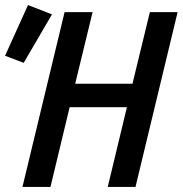

<svg xmlns="http://www.w3.org/2000/svg" viewBox="-96 -741 724 761"><path d="M-7 0 160 -693H271L202 -409H429L498 -693H608L441 0H331L407 -316H180L104 0ZM-2 -492 -76 -520 15 -721 110 -684Z"/></svg>

Font: Ubuntu Sans Mono Medium
Style: Italic
Weight: 500
Italic angle: -13.5°
Monospace: yes
Designer: Dalton Maag Ltd
Foundry: Dalton Maag Ltd
Version: Version 1.006